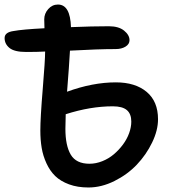

<svg xmlns="http://www.w3.org/2000/svg" viewBox="-27 -766 749 842"><path d="M360.8 56.2Q313 56.2 275.9 42.5Q238.8 28.8 215.3 6.1Q191.9 -16.6 176.8 -49.6Q161.6 -82.5 155.8 -117.4Q149.9 -152.3 149.9 -193.8Q149.9 -248.5 160.4 -375.5Q170.9 -502.4 170.9 -539.1V-540Q138.7 -538.1 87.9 -538.1Q36.1 -538.1 14.6 -555.7Q-6.8 -573.2 -6.8 -599.1Q-6.8 -624.5 32.2 -629.9Q71.8 -637.2 168 -642.1Q167 -656.2 167 -681.2Q167 -706.5 184.6 -726.3Q202.1 -746.1 227.1 -746.1Q281.2 -746.1 284.2 -647Q377.4 -650.9 450.2 -650.9Q493.7 -650.9 517.3 -631.6Q541 -612.3 541 -589.8Q541 -572.3 523.4 -561.5Q505.9 -550.8 480 -550.8Q403.8 -550.8 279.8 -543.9Q276.4 -480 267.1 -363.8Q379.4 -404.8 481 -404.8Q566.4 -404.8 616.2 -363Q666 -321.3 666 -243.2Q666 -194.3 640.1 -140.9Q614.3 -87.4 573 -43.9Q531.7 -0.5 474.9 27.8Q418 56.2 360.8 56.2ZM259.8 -201.2Q259.8 -127.4 283.4 -87.6Q307.1 -47.9 365.2 -47.9Q393.6 -47.9 421.6 -59.1Q449.7 -70.3 472.2 -89.4Q494.6 -108.4 512.2 -132.1Q529.8 -155.8 539.3 -182.1Q548.8 -208.5 548.8 -232.9Q548.8 -266.6 529.3 -283.2Q509.8 -299.8 467.8 -299.8Q369.6 -299.8 261.2 -265.1Q259.8 -230.5 259.8 -201.2Z"/></svg>

Font: Shantell Sans Bouncy
Style: Regular
Weight: 500
Designer: Stephen Nixon, Anya Danilova, Shantell Martin
Foundry: Arrow Type
Version: Version 1.006;[9816181b4]